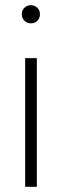

<svg xmlns="http://www.w3.org/2000/svg" viewBox="-20 -720 238 740"><path d="M77 0V-496H122V0ZM99 -630Q85 -630 74.5 -640Q64 -650 64 -665Q64 -681 74.5 -690.5Q85 -700 99 -700Q113 -700 123.5 -690.5Q134 -681 134 -665Q134 -650 124 -640Q114 -630 99 -630Z"/></svg>

Font: DM Sans 24pt ExtraLight
Style: Regular
Weight: 250
Designer: Colophon Foundry, Jonny Pinhorn
Foundry: Colophon Foundry
Version: Version 4.004;gftools[0.9.30]